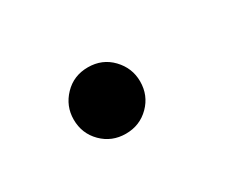

<svg xmlns="http://www.w3.org/2000/svg" viewBox="-38 -479 354 296"><g transform="rotate(-30 139.0 -331.0)"><path d="M184.1 -331.1Q184.1 -306.2 167 -289.1Q149.9 -272 125 -272Q100.1 -272 83 -289.1Q65.9 -306.2 65.9 -331.1Q65.9 -355 82.8 -372.6Q99.6 -390.1 125 -390.1Q150.4 -390.1 167.2 -372.6Q184.1 -355 184.1 -331.1Z"/></g></svg>

Font: Tinos
Style: Regular
Weight: 400
Designer: Steve Matteson
Foundry: Monotype Imaging Inc.
Version: Version 1.23